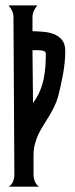

<svg xmlns="http://www.w3.org/2000/svg" viewBox="-20 -704 283 724"><path d="M30.8 -639.6Q30.8 -652.3 25.4 -663.3Q20 -674.3 12.7 -683.6H120.6Q113.3 -674.3 107.9 -663.3Q102.5 -652.3 102.5 -639.6V-586.4Q123 -585.9 145 -584Q167 -582 184.8 -574.7Q202.6 -567.4 214.4 -552.5Q226.1 -537.6 226.1 -511.2Q226.1 -490.7 223.9 -468.8Q221.7 -446.8 217.8 -424.8Q213.9 -402.8 209 -381.3Q204.1 -359.9 199.2 -340.3Q192.9 -318.4 183.6 -299.8Q174.3 -281.2 164.1 -264.4Q153.8 -247.6 143.6 -231.4Q133.3 -215.3 125 -198Q116.7 -180.7 111.6 -160.9Q106.4 -141.1 106.4 -117.7V-46.4Q106.4 -33.2 111.1 -20.8Q115.7 -8.3 127 0H12.7Q24.9 -7.8 29.5 -20.5Q34.2 -33.2 34.2 -46.4ZM104.5 -315.9Q120.1 -336.4 129.6 -358.6Q139.2 -380.9 144.3 -404.8Q149.4 -428.7 151.1 -453.1Q152.8 -477.5 152.8 -502.4Q152.8 -508.3 146.5 -511Q140.1 -513.7 131.6 -514.4Q123 -515.1 114.7 -514.9Q106.4 -514.6 102.5 -514.6Z"/></svg>

Font: XAYAX
Style: Regular
Weight: 400
Designer: Peter Wiegel
Foundry: Peter Wiegel
Version: Version 1.000 2009 initial release